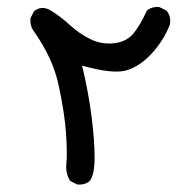

<svg xmlns="http://www.w3.org/2000/svg" viewBox="-20 -347 540 538"><path d="M196.3 169.9 176.8 160.2Q163.1 138.7 166 111.3Q168.9 84 165 26.9Q161.1 -30.3 144.5 -107.4Q127.9 -184.6 75.2 -258.8Q63.5 -274.4 65.4 -295.9L75.2 -315.4Q96.7 -333 122.6 -317.4Q148.4 -301.8 176.3 -276.4Q204.1 -251 235.4 -236.3Q266.6 -221.7 301.3 -226.1Q335.9 -230.5 355 -254.4Q374 -278.3 391.6 -317.4Q405.3 -329.1 426.8 -327.1L446.3 -317.4Q460 -301.8 456.1 -278.3Q438.5 -233.4 405.3 -197.3Q372.1 -161.1 334.5 -149.9Q296.9 -138.7 210 -163.1Q227.5 -90.8 236.3 -22.5Q245.1 45.9 245.1 94.2Q245.1 142.6 231.4 160.2Q217.8 171.9 196.3 169.9Z"/></svg>

Font: JasonHandwriting4
Style: Regular
Weight: 400
Version: Version 1.01.21